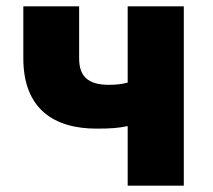

<svg xmlns="http://www.w3.org/2000/svg" viewBox="-20 -589 675 609"><path d="M385 0H563V-569H385V-327C366 -322 349 -320 325 -320C258 -320 231 -348 231 -404V-569H54V-404C54 -243 152 -181 286 -181C333 -181 355 -183 385 -189Z"/></svg>

Font: Noto Sans CJK JP Black
Style: Regular
Weight: 900
Designer: Ryoko NISHIZUKA (kana & ideographs); Paul D. Hunt (Latin, Greek & Cyrillic); Wenlong ZHANG (bopomofo); Sandoll Communica
Foundry: Adobe Systems Incorporated
Version: Version 1.004;PS 1.004;hotconv 1.0.82;makeotf.lib2.5.63406